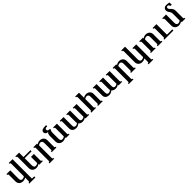

<svg xmlns="http://www.w3.org/2000/svg" viewBox="747 -3282 6034 6034"><g transform="rotate(-45 3764.5 -264.5)"><path d="M606 198.7H336.4V162.1H350.1Q356.4 162.1 361.3 160.2Q366.2 158.2 369.6 152.8Q373 147.5 374.5 138.2Q376 128.9 376 113.8V-27.3Q349.6 -8.3 316.9 1.2Q284.2 10.7 250.5 10.7Q217.3 10.7 186 0.5Q154.8 -9.8 130.6 -30.3Q106.4 -50.8 91.6 -81.8Q76.7 -112.8 76.7 -154.8V-433.6Q76.7 -448.7 75.2 -458Q73.7 -467.3 70.3 -472.7Q66.9 -478 62 -480Q57.1 -481.9 50.8 -481.9H37.6V-518.6H206.1V-147.5Q206.1 -119.1 212.9 -100.1Q219.7 -81.1 230.7 -69.8Q241.7 -58.6 256.1 -53.7Q270.5 -48.8 286.1 -48.8Q309.6 -48.8 334.2 -58.3Q358.9 -67.9 376 -83.5V-630.9Q376 -646 374.5 -655.3Q373 -664.6 369.6 -669.9Q366.2 -675.3 361.3 -677.2Q356.4 -679.2 350.1 -679.2H336.9V-715.8H505.4V147.5H606Z M1104.5 -467.3H796.9V-147.5Q796.9 -119.1 803.7 -100.1Q810.5 -81.1 821.5 -69.8Q832.5 -58.6 846.9 -53.7Q861.3 -48.8 877 -48.8Q900.4 -48.8 925 -58.3Q949.7 -67.9 966.8 -83.5V-357.4H1096.2V-85Q1096.2 -69.8 1097.7 -60.5Q1099.1 -51.3 1102.5 -45.9Q1106 -40.5 1110.6 -38.6Q1115.2 -36.6 1122.1 -36.6H1135.7V0H975.6V-34.2Q947.8 -11.7 912.8 -0.5Q877.9 10.7 841.3 10.7Q808.1 10.7 776.9 0.5Q745.6 -9.8 721.4 -30.3Q697.3 -50.8 682.4 -81.8Q667.5 -112.8 667.5 -154.8V-630.9Q667.5 -646 666 -655.3Q664.6 -664.6 661.1 -669.9Q657.7 -675.3 652.8 -677.2Q647.9 -679.2 641.6 -679.2H628.4V-715.8H796.9V-518.6H1104.5Z M1401.9 113.8Q1401.9 128.9 1403.3 138.2Q1404.8 147.5 1408.2 152.8Q1411.6 158.2 1416.3 160.2Q1420.9 162.1 1427.7 162.1H1440.9V198.7H1232.9V162.1H1246.6Q1252.9 162.1 1257.8 160.2Q1262.7 158.2 1266.1 152.8Q1269.5 147.5 1271 138.2Q1272.5 128.9 1272.5 113.8V-433.6Q1272.5 -448.7 1271 -458Q1269.5 -467.3 1266.1 -472.7Q1262.7 -478 1257.8 -480Q1252.9 -481.9 1246.6 -481.9H1232.9V-518.6H1393.1V-484.4Q1420.9 -506.8 1455.8 -518.1Q1490.7 -529.3 1527.3 -529.3Q1560.1 -529.3 1591.6 -519Q1623 -508.8 1647.2 -488.3Q1671.4 -467.8 1686.3 -436.5Q1701.2 -405.3 1701.2 -363.8V-85Q1701.2 -69.8 1702.6 -60.5Q1704.1 -51.3 1707.5 -45.9Q1710.9 -40.5 1715.6 -38.6Q1720.2 -36.6 1727.1 -36.6H1740.2V0H1532.2V-36.6H1545.9Q1552.2 -36.6 1557.1 -38.6Q1562 -40.5 1565.4 -45.9Q1568.8 -51.3 1570.3 -60.5Q1571.8 -69.8 1571.8 -85V-371.1Q1571.8 -399.4 1564.9 -418.5Q1558.1 -437.5 1547.1 -448.7Q1536.1 -460 1521.5 -464.8Q1506.8 -469.7 1491.7 -469.7Q1468.3 -469.7 1443.6 -460.2Q1418.9 -450.7 1401.9 -435.1Z M1898.4 -528.3Q1875 -530.8 1854.7 -537.4Q1834.5 -543.9 1819.6 -555.4Q1804.7 -566.9 1795.9 -583.7Q1787.1 -600.6 1787.1 -623.5Q1787.1 -653.3 1799.6 -673.3Q1812 -693.4 1834.5 -705.1Q1856.9 -716.8 1888.4 -721.7Q1919.9 -726.6 1957.5 -726.6H2007.3V-675.3H1968.3Q1956.1 -675.3 1945.1 -672.1Q1934.1 -668.9 1925.5 -662.1Q1917 -655.3 1912.1 -645Q1907.2 -634.8 1907.2 -620.1Q1907.2 -589.4 1925.5 -574.5Q1943.8 -559.6 1989.7 -559.6H2003.4L2018.6 -528.3Q1996.6 -505.9 1988.8 -478.3Q1981 -450.7 1981 -417V-147.5Q1981 -119.1 1987.8 -100.1Q1994.6 -81.1 2005.6 -69.8Q2016.6 -58.6 2031 -53.7Q2045.4 -48.8 2061 -48.8Q2084.5 -48.8 2109.1 -58.3Q2133.8 -67.9 2150.9 -83.5V-433.6Q2150.9 -448.7 2149.4 -458Q2147.9 -467.3 2144.5 -472.7Q2141.1 -478 2136.2 -480Q2131.3 -481.9 2125 -481.9H2111.8V-518.6H2280.3V-85Q2280.3 -69.8 2281.7 -60.5Q2283.2 -51.3 2286.6 -45.9Q2290 -40.5 2294.7 -38.6Q2299.3 -36.6 2306.2 -36.6H2319.8V0H2159.7V-34.2Q2131.8 -11.7 2096.9 -0.5Q2062 10.7 2025.4 10.7Q1992.2 10.7 1960.9 0.5Q1929.7 -9.8 1905.5 -30.3Q1881.3 -50.8 1866.5 -81.8Q1851.6 -112.8 1851.6 -154.8V-404.3Q1851.6 -421.4 1854.2 -439.5Q1856.9 -457.5 1862.8 -474.1Q1868.7 -490.7 1877.4 -504.9Q1886.2 -519 1898.4 -528.3Z M2445.3 -433.6Q2445.3 -448.7 2443.8 -458Q2442.4 -467.3 2439 -472.7Q2435.5 -478 2430.7 -480Q2425.8 -481.9 2419.4 -481.9H2406.2V-518.6H2574.7V-132.8Q2574.7 -108.4 2580.3 -92.3Q2585.9 -76.2 2595.5 -66.7Q2605 -57.1 2618.2 -53Q2631.3 -48.8 2646 -48.8Q2656.7 -48.8 2668.9 -51Q2681.2 -53.2 2693.6 -58.1Q2706.1 -63 2718.3 -70.8Q2730.5 -78.6 2741.7 -90.3Q2738.3 -101.6 2736.6 -113.8Q2734.9 -126 2734.9 -140.1V-433.6Q2734.9 -448.7 2733.4 -458Q2731.9 -467.3 2728.5 -472.7Q2725.1 -478 2720.2 -480Q2715.3 -481.9 2709 -481.9H2695.8V-518.6H2864.3V-132.8Q2864.3 -108.4 2869.9 -92.3Q2875.5 -76.2 2885 -66.7Q2894.5 -57.1 2907.7 -53Q2920.9 -48.8 2935.5 -48.8Q2959.5 -48.8 2982.4 -57.6Q3005.4 -66.4 3024.4 -83.5V-433.6Q3024.4 -448.7 3022.9 -458Q3021.5 -467.3 3018.1 -472.7Q3014.6 -478 3009.8 -480Q3004.9 -481.9 2998.5 -481.9H2985.4V-518.6H3153.8V-85Q3153.8 -69.8 3155.3 -60.5Q3156.7 -51.3 3160.2 -45.9Q3163.6 -40.5 3168.2 -38.6Q3172.9 -36.6 3179.7 -36.6H3193.4V0H3033.2V-34.2Q3007.3 -12.2 2972.4 -0.7Q2937.5 10.7 2900.9 10.7Q2880.4 10.7 2860.6 7.1Q2840.8 3.4 2823 -3.9Q2805.2 -11.2 2789.6 -22.7Q2773.9 -34.2 2762.2 -49.8Q2729.5 -19 2691.9 -4.2Q2654.3 10.7 2611.3 10.7Q2579.6 10.7 2549.8 1.7Q2520 -7.3 2496.8 -25.9Q2473.6 -44.4 2459.5 -72.8Q2445.3 -101.1 2445.3 -140.1Z M3330.1 -630.9Q3330.1 -646 3328.6 -655.3Q3327.1 -664.6 3323.7 -669.9Q3320.3 -675.3 3315.4 -677.2Q3310.5 -679.2 3304.2 -679.2H3290.5V-715.8H3459.5V-491.2Q3488.8 -511.7 3520.8 -520.5Q3552.7 -529.3 3584 -529.3Q3615.7 -529.3 3647 -519.5Q3678.2 -509.8 3703.1 -489.7Q3728 -469.7 3743.4 -438.2Q3758.8 -406.7 3758.8 -363.8V-85Q3758.8 -69.8 3760.3 -60.5Q3761.7 -51.3 3765.1 -45.9Q3768.6 -40.5 3773.2 -38.6Q3777.8 -36.6 3784.7 -36.6H3797.9V0H3589.8V-36.6H3603.5Q3609.9 -36.6 3614.7 -38.6Q3619.6 -40.5 3623 -45.9Q3626.5 -51.3 3627.9 -60.5Q3629.4 -69.8 3629.4 -85V-371.1Q3629.4 -399.9 3622.6 -418.9Q3615.7 -438 3604.5 -449.2Q3593.3 -460.4 3578.9 -465.1Q3564.5 -469.7 3549.3 -469.7Q3537.1 -469.7 3524.4 -466.8Q3511.7 -463.9 3499.8 -459.2Q3487.8 -454.6 3477.3 -448.2Q3466.8 -441.9 3459.5 -435.1V-85Q3459.5 -69.8 3460.9 -60.5Q3462.4 -51.3 3465.8 -45.9Q3469.2 -40.5 3473.9 -38.6Q3478.5 -36.6 3485.4 -36.6H3498.5V0H3290.5V-36.6H3304.2Q3310.5 -36.6 3315.4 -38.6Q3320.3 -40.5 3323.7 -45.9Q3327.1 -51.3 3328.6 -60.5Q3330.1 -69.8 3330.1 -85Z M3912.1 -433.6Q3912.1 -448.7 3910.6 -458Q3909.2 -467.3 3905.8 -472.7Q3902.3 -478 3897.5 -480Q3892.6 -481.9 3886.2 -481.9H3873V-518.6H4041.5V-132.8Q4041.5 -108.4 4047.1 -92.3Q4052.7 -76.2 4062.3 -66.7Q4071.8 -57.1 4085 -53Q4098.1 -48.8 4112.8 -48.8Q4123.5 -48.8 4135.7 -51Q4147.9 -53.2 4160.4 -58.1Q4172.9 -63 4185.1 -70.8Q4197.3 -78.6 4208.5 -90.3Q4205.1 -101.6 4203.4 -113.8Q4201.7 -126 4201.7 -140.1V-433.6Q4201.7 -448.7 4200.2 -458Q4198.7 -467.3 4195.3 -472.7Q4191.9 -478 4187 -480Q4182.1 -481.9 4175.8 -481.9H4162.6V-518.6H4331.1V-132.8Q4331.1 -108.4 4336.7 -92.3Q4342.3 -76.2 4351.8 -66.7Q4361.3 -57.1 4374.5 -53Q4387.7 -48.8 4402.3 -48.8Q4426.3 -48.8 4449.2 -57.6Q4472.2 -66.4 4491.2 -83.5V-433.6Q4491.2 -448.7 4489.7 -458Q4488.3 -467.3 4484.9 -472.7Q4481.4 -478 4476.6 -480Q4471.7 -481.9 4465.3 -481.9H4452.1V-518.6H4620.6V-85Q4620.6 -69.8 4622.1 -60.5Q4623.5 -51.3 4627 -45.9Q4630.4 -40.5 4635 -38.6Q4639.6 -36.6 4646.5 -36.6H4660.2V0H4500V-34.2Q4474.1 -12.2 4439.2 -0.7Q4404.3 10.7 4367.7 10.7Q4347.2 10.7 4327.4 7.1Q4307.6 3.4 4289.8 -3.9Q4272 -11.2 4256.3 -22.7Q4240.7 -34.2 4229 -49.8Q4196.3 -19 4158.7 -4.2Q4121.1 10.7 4078.1 10.7Q4046.4 10.7 4016.6 1.7Q3986.8 -7.3 3963.6 -25.9Q3940.4 -44.4 3926.3 -72.8Q3912.1 -101.1 3912.1 -140.1Z M4926.3 113.8Q4926.3 128.9 4927.7 138.2Q4929.2 147.5 4932.6 152.8Q4936 158.2 4940.7 160.2Q4945.3 162.1 4952.1 162.1H4965.3V198.7H4757.3V162.1H4771Q4777.3 162.1 4782.2 160.2Q4787.1 158.2 4790.5 152.8Q4793.9 147.5 4795.4 138.2Q4796.9 128.9 4796.9 113.8V-433.6Q4796.9 -448.7 4795.4 -458Q4793.9 -467.3 4790.5 -472.7Q4787.1 -478 4782.2 -480Q4777.3 -481.9 4771 -481.9H4757.3V-518.6H4917.5V-484.4Q4945.3 -506.8 4980.2 -518.1Q5015.1 -529.3 5051.8 -529.3Q5084.5 -529.3 5116 -519Q5147.5 -508.8 5171.6 -488.3Q5195.8 -467.8 5210.7 -436.5Q5225.6 -405.3 5225.6 -363.8V-85Q5225.6 -69.8 5227.1 -60.5Q5228.5 -51.3 5231.9 -45.9Q5235.4 -40.5 5240 -38.6Q5244.6 -36.6 5251.5 -36.6H5264.6V0H5056.6V-36.6H5070.3Q5076.7 -36.6 5081.5 -38.6Q5086.4 -40.5 5089.8 -45.9Q5093.3 -51.3 5094.7 -60.5Q5096.2 -69.8 5096.2 -85V-371.1Q5096.2 -399.4 5089.4 -418.5Q5082.5 -437.5 5071.5 -448.7Q5060.5 -460 5045.9 -464.8Q5031.2 -469.7 5016.1 -469.7Q4992.7 -469.7 4968 -460.2Q4943.4 -450.7 4926.3 -435.1Z M5675.3 -26.4Q5648.4 -6.3 5616.5 2.2Q5584.5 10.7 5549.8 10.7Q5516.6 10.7 5485.4 0.5Q5454.1 -9.8 5429.9 -30.3Q5405.8 -50.8 5390.9 -81.8Q5376 -112.8 5376 -154.8V-630.9Q5376 -646 5374.5 -655.3Q5373 -664.6 5369.6 -669.9Q5366.2 -675.3 5361.3 -677.2Q5356.4 -679.2 5350.1 -679.2H5336.9V-715.8H5505.4V-147.5Q5505.4 -119.1 5512.2 -100.1Q5519 -81.1 5530 -69.8Q5541 -58.6 5555.4 -53.7Q5569.8 -48.8 5585.4 -48.8Q5608.9 -48.8 5633.5 -58.3Q5658.2 -67.9 5675.3 -83.5V-433.6Q5675.3 -448.7 5673.8 -458Q5672.4 -467.3 5668.9 -472.7Q5665.5 -478 5660.6 -480Q5655.8 -481.9 5649.4 -481.9H5636.2V-518.6H5804.7V113.8Q5804.7 128.9 5806.2 138.2Q5807.6 147.5 5811 152.8Q5814.5 158.2 5819.1 160.2Q5823.7 162.1 5830.6 162.1H5844.2V198.7H5635.7V162.1H5649.4Q5655.8 162.1 5660.6 160.2Q5665.5 158.2 5668.9 152.8Q5672.4 147.5 5673.8 138.2Q5675.3 128.9 5675.3 113.8Z M6110.4 -85Q6110.4 -69.8 6111.8 -60.5Q6113.3 -51.3 6116.7 -45.9Q6120.1 -40.5 6124.8 -38.6Q6129.4 -36.6 6136.2 -36.6H6149.4V0H5941.4V-36.6H5955.1Q5961.4 -36.6 5966.3 -38.6Q5971.2 -40.5 5974.6 -45.9Q5978 -51.3 5979.5 -60.5Q5981 -69.8 5981 -85V-433.6Q5981 -448.7 5979.5 -458Q5978 -467.3 5974.6 -472.7Q5971.2 -478 5966.3 -480Q5961.4 -481.9 5955.1 -481.9H5941.4V-518.6H6101.6V-484.4Q6129.4 -506.8 6164.3 -518.1Q6199.2 -529.3 6235.8 -529.3Q6268.6 -529.3 6300 -519Q6331.5 -508.8 6355.7 -488.3Q6379.9 -467.8 6394.8 -436.5Q6409.7 -405.3 6409.7 -363.8V-85Q6409.7 -69.8 6411.1 -60.5Q6412.6 -51.3 6416 -45.9Q6419.4 -40.5 6424.1 -38.6Q6428.7 -36.6 6435.5 -36.6H6448.7V0H6240.7V-36.6H6254.4Q6260.7 -36.6 6265.6 -38.6Q6270.5 -40.5 6273.9 -45.9Q6277.3 -51.3 6278.8 -60.5Q6280.3 -69.8 6280.3 -85V-371.1Q6280.3 -399.4 6273.4 -418.5Q6266.6 -437.5 6255.6 -448.7Q6244.6 -460 6230 -464.8Q6215.3 -469.7 6200.2 -469.7Q6176.8 -469.7 6152.1 -460.2Q6127.4 -450.7 6110.4 -435.1Z M6939.9 0H6534.7V-36.6H6548.3Q6554.7 -36.6 6559.6 -38.6Q6564.5 -40.5 6567.9 -45.9Q6571.3 -51.3 6572.8 -60.5Q6574.2 -69.8 6574.2 -85V-433.6Q6574.2 -448.7 6572.8 -458Q6571.3 -467.3 6567.9 -472.7Q6564.5 -478 6559.6 -480Q6554.7 -481.9 6548.3 -481.9H6534.7V-518.6H6703.6V-51.3H6939.9Z M7301.3 -389.2Q7301.3 -417 7294.9 -437Q7288.6 -457 7279.3 -473.4Q7270 -489.7 7259 -503.9Q7248 -518.1 7238.8 -533.9Q7229.5 -549.8 7223.1 -568.8Q7216.8 -587.9 7216.8 -614.3Q7216.8 -637.2 7225.3 -657.5Q7233.9 -677.7 7250.5 -693.1Q7267.1 -708.5 7291.7 -717.5Q7316.4 -726.6 7348.1 -726.6Q7361.8 -726.6 7377.9 -724.9Q7394 -723.1 7410.6 -721.2Q7427.2 -719.2 7442.9 -717.5Q7458.5 -715.8 7471.2 -715.8L7480.5 -613.3H7420.9Q7413.6 -634.3 7406.2 -647.2Q7398.9 -660.2 7390.6 -667Q7382.3 -673.8 7373.5 -676Q7364.7 -678.2 7354.5 -678.2Q7339.4 -678.2 7329.6 -673.8Q7319.8 -669.4 7314.5 -662.1Q7309.1 -654.8 7306.9 -645.3Q7304.7 -635.7 7304.7 -626Q7304.7 -605.5 7314 -590.8Q7323.2 -576.2 7337.4 -562.3Q7351.6 -548.3 7367.7 -533.4Q7383.8 -518.6 7397.9 -498.3Q7412.1 -478 7421.4 -450Q7430.7 -421.9 7430.7 -382.3V-85Q7430.7 -69.8 7432.1 -60.5Q7433.6 -51.3 7437 -45.9Q7440.4 -40.5 7445.1 -38.6Q7449.7 -36.6 7456.5 -36.6H7470.2V0H7310.1V-34.2Q7282.2 -11.7 7247.3 -0.5Q7212.4 10.7 7175.8 10.7Q7142.6 10.7 7111.3 0.5Q7080.1 -9.8 7055.9 -30.3Q7031.7 -50.8 7016.8 -81.8Q7002 -112.8 7002 -154.8V-433.6Q7002 -448.7 7000.5 -458Q6999 -467.3 6995.6 -472.7Q6992.2 -478 6987.3 -480Q6982.4 -481.9 6976.1 -481.9H6962.9V-518.6H7131.3V-147.5Q7131.3 -119.1 7138.2 -100.1Q7145 -81.1 7156 -69.8Q7167 -58.6 7181.4 -53.7Q7195.8 -48.8 7211.4 -48.8Q7234.9 -48.8 7259.5 -58.3Q7284.2 -67.9 7301.3 -83.5Z"/></g></svg>

Font: Arian AMU Serif
Style: Bold
Weight: 700
Designer: Ruben Hakobyan (Tarumian)
Foundry: Ruben Hakobyan (Tarumian)
Version: Version 1.002